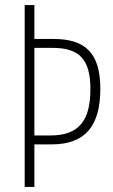

<svg xmlns="http://www.w3.org/2000/svg" viewBox="-20 -734 445 754"><path d="M374 -385C374 -526 315 -581 190 -581H115V-714H77V0H115V-167H183C316 -167 374 -241 374 -385ZM178 -202H115V-546H186C293 -546 335 -500 335 -384C335 -263 292 -202 178 -202Z"/></svg>

Font: Noto Sans Devanagari UI ExtraCondensed ExtraLight
Style: Regular
Weight: 200
Width: 2
Designer: Jelle Bosma - Monotype Design Team
Foundry: Monotype Imaging Inc.
Version: Version 2.004